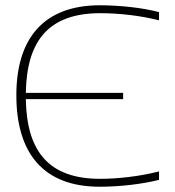

<svg xmlns="http://www.w3.org/2000/svg" viewBox="-20 -699 663 728"><path d="M583 -622V-653C520 -670 431 -679 359 -679C147 -679 42 -555 42 -338C42 -115 147 9 358 9C436 9 519 -1 583 -17V-49C508 -30 428 -21 359 -21C167 -21 81 -123 78 -323H447V-347H78C81 -547 167 -649 360 -649C431 -649 512 -640 583 -622Z"/></svg>

Font: LT Wave Text Thin
Style: Regular
Weight: 100
Designer: Daniel Lyons
Version: Version 2.5 (Glyphs App)